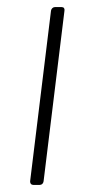

<svg xmlns="http://www.w3.org/2000/svg" viewBox="-20 -522 245 542"><path d="M74 0H92C98 0 102 -4 103 -10L162 -492C163 -498 160 -502 154 -502H135C130 -502 125 -498 124 -492L65 -10C65 -4 68 0 74 0Z"/></svg>

Font: Barlow ExtraLight
Style: Italic
Weight: 275
Italic angle: -7°
Designer: Jeremy Tribby
Foundry: Tribby Type
Version: Version 1.422;hotconv 1.0.109;makeotfexe 2.5.65596